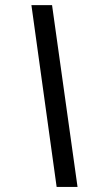

<svg xmlns="http://www.w3.org/2000/svg" viewBox="-20 -736 397 758"><path d="M203.6 2 104 -715.8H185.5L286.1 2Z"/></svg>

Font: Open Sans SemiCondensed Medium
Style: Italic
Weight: 500
Width: 4
Italic angle: -12°
Designer: Monotype Design Team
Foundry: Monotype Imaging Inc.
Version: Version 3.000